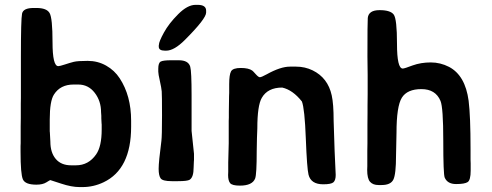

<svg xmlns="http://www.w3.org/2000/svg" viewBox="-20 -758 1999 780"><path d="M269 -86.4H288.6Q339.8 -86.4 370.6 -130.9Q393.1 -163.1 393.1 -231.4V-252L392.6 -257.3L391.6 -277.3Q391.6 -277.3 391.6 -287.6Q390.6 -297.4 390.6 -301.8Q390.6 -347.7 364.7 -381.1Q338.9 -414.6 297.9 -414.6H278.8Q225.1 -414.6 199.2 -374Q182.1 -347.7 182.1 -272.5V-224.6L182.6 -219.7L184.1 -191.9Q184.6 -187 184.6 -182.6Q184.6 -138.2 206.5 -112.3Q228.5 -86.4 269 -86.4ZM314.9 2H303.2Q270.5 2 228 -12.2Q185.5 -26.4 184.3 -26.4Q183.1 -26.4 168.2 -17.1Q153.3 -7.8 127.9 -7.8Q82.5 -7.8 73 -29.3Q63.5 -50.8 63.5 -141.6V-164.6L64 -176.3V-245.1L64.5 -279.3Q64.5 -308.1 64.5 -336.9L64.9 -359.9Q64.9 -359.9 64.9 -528.3Q64.9 -679.7 69.6 -702.6Q74.2 -725.6 116.7 -725.6H127.9Q169.9 -725.6 181.6 -704.8Q193.4 -684.1 193.4 -586.7Q193.4 -489.3 216.8 -489.3Q223.1 -489.3 243.7 -496.1Q264.2 -502.9 279.8 -506.8Q295.4 -510.7 336.2 -510.7Q377 -510.7 411.1 -491.5Q445.3 -472.2 466.3 -439.9Q512.7 -369.1 512.7 -267.6V-243.2Q512.7 -70.8 400.9 -17.6Q359.9 2 314.9 2Z M655.3 -552.2H649.9Q625 -552.2 625 -568.4V-573.2L625.5 -575.7Q625.5 -588.4 645.8 -625.5Q666 -662.6 703.9 -700.4Q741.7 -738.3 774.4 -738.3H782.7Q817.4 -738.3 817.4 -714.8V-707Q817.4 -682.1 731 -595.7Q687.5 -552.2 655.3 -552.2ZM703.1 -22H677.7Q641.1 -22 632.8 -33.2Q624.5 -44.4 624.5 -72.3Q624.5 -100.1 635.7 -186Q638.2 -204.6 638.2 -288.3Q638.2 -372.1 637 -386.7Q635.7 -401.4 629.4 -429.4Q623 -457.5 623 -466.8V-479Q623 -502.4 632.8 -507.8Q642.6 -513.2 674.8 -513.2H706.1Q745.6 -513.2 752.9 -486.8Q758.3 -467.8 758.3 -371.1V-226.1L768.1 -133.3V-107.9L767.6 -101.6L767.1 -89.4Q766.6 -83 766.6 -77.1Q766.6 -38.1 750.5 -27.8Q741.2 -22 703.1 -22Z M911.1 -416Q911.1 -454.6 918.7 -468.3Q926.3 -481.9 958.3 -481.9Q990.2 -481.9 1004.9 -471.2Q1007.8 -469.2 1018.8 -456.8Q1029.8 -444.3 1035.6 -444.3Q1042 -444.3 1063.5 -456.1Q1119.6 -487.3 1157.7 -487.3H1183.1Q1218.8 -487.3 1250 -472.2Q1312 -441.9 1327.6 -370.6Q1335.4 -335.9 1335.4 -267.6L1339.4 -144.5L1343.8 -47.4Q1343.8 -25.9 1334.7 -17.6Q1325.7 -9.3 1293 -9.3Q1243.2 -9.3 1233.4 -48.3Q1227.1 -73.2 1222.4 -194.8Q1217.8 -316.4 1206.5 -345.7Q1169.4 -392.6 1126.5 -402.3Q1067.4 -402.3 1043.5 -360.4Q1025.4 -329.1 1025.4 -236.3L1023.9 -197.3L1022.9 -144.5Q1022.9 -49.8 1016.6 -33.2Q1005.4 -3.9 954.6 -3.9Q923.3 -3.9 915 -13.9Q906.7 -23.9 906.7 -46.9L907.2 -59.6Q907.2 -79.1 907.2 -98.1L909.2 -175.8V-267.1L909.7 -279.8Q909.7 -292.5 909.7 -305.2L910.6 -368.2L911.1 -380.4Z M1530.3 -6.3H1517.6Q1495.1 -6.3 1483.4 -19.3Q1471.7 -32.2 1471.7 -67.9L1472.2 -83V-145L1472.7 -175.8V-252.4L1473.1 -298.8V-329.6L1473.6 -376Q1473.6 -414.6 1473.6 -453.1L1472.7 -528.8Q1472.7 -671.4 1474.1 -685.1Q1477.5 -716.8 1522 -716.8Q1566.4 -716.8 1579.6 -698.7Q1592.8 -680.7 1592.8 -580.1Q1592.8 -479.5 1616.2 -479.5Q1623 -479.5 1656.2 -492.2Q1689.9 -504.4 1730 -504.4Q1769 -504.4 1804.2 -486.3Q1870.1 -451.7 1883.8 -348.6Q1891.6 -286.1 1891.6 -152.3V-108.4L1892.1 -94.2V-64.9Q1892.1 -26.4 1879.9 -18.3Q1867.7 -10.3 1832.8 -10.3Q1797.9 -10.3 1786.6 -36.6Q1780.8 -50.3 1780.8 -185.8Q1780.8 -321.3 1769.5 -348.1Q1749.5 -396 1691.9 -396Q1634.3 -396 1612.5 -361.1Q1590.8 -326.2 1590.8 -218.3L1588.9 -127Q1588.9 -49.8 1577.9 -28.1Q1566.9 -6.3 1530.3 -6.3Z"/></svg>

Font: Averia Sans Libre
Style: Bold
Weight: 700
Version: Version 1.002